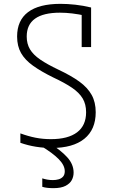

<svg xmlns="http://www.w3.org/2000/svg" viewBox="-20 -760 590 999"><path d="M248 10Q208 10 167 3.5Q126 -3 86 -17V-66Q127 -51 165 -43.5Q203 -36 245 -36Q334 -36 381 -71.5Q428 -107 428 -176Q428 -218 410 -248Q392 -278 354.5 -303.5Q317 -329 257 -357Q194 -388 152 -418Q110 -448 89.5 -484Q69 -520 69 -570Q69 -654 126 -697Q183 -740 295 -740Q331 -740 372 -735.5Q413 -731 454 -721V-515H405V-703L426 -678Q389 -686 356 -690Q323 -694 292 -694Q206 -694 162.5 -663Q119 -632 119 -570Q119 -532 136 -503.5Q153 -475 189.5 -450Q226 -425 283 -398Q351 -366 393.5 -335Q436 -304 457 -266Q478 -228 478 -176Q478 -86 419 -38Q360 10 248 10ZM258 219Q242 219 227.5 217.5Q213 216 200 212V168Q212 172 226 174.5Q240 177 255 177Q271 177 285 173Q299 169 308 159Q317 149 317 131Q317 100 285.5 68Q254 36 194 0L238 -15Q297 22 330 58.5Q363 95 363 138Q363 159 353.5 177Q344 195 321 207Q298 219 258 219Z"/></svg>

Font: M PLUS Code Latin SemiExpanded Light
Style: Regular
Weight: 300
Width: 6
Designer: Coji Morishita
Foundry: UNDERFOREST DESIGN
Version: Version 1.002; ttfautohint (v1.8.3)